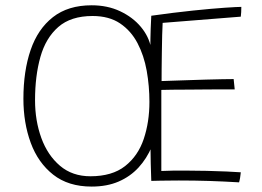

<svg xmlns="http://www.w3.org/2000/svg" viewBox="-20 -680 992 726"><path d="M326.5 25.5Q238.5 25.5 181.2 -19.5Q124 -64.5 96.2 -140Q68.5 -215.5 68.5 -306.5Q68.5 -411.5 95.8 -491Q123 -570.5 180.2 -615.2Q237.5 -660 326.5 -660Q386.5 -660 434.2 -637.5Q482 -615 512.5 -578.5Q543 -542 551 -499.5L548.5 -490Q548.5 -536 549.8 -571Q551 -606 552 -620.5Q637 -632.5 709.2 -640Q781.5 -647.5 830.2 -650.8Q879 -654 892.5 -654Q892.5 -641.5 892 -634.2Q891.5 -627 890.5 -617L595 -593.5Q594 -577 593.2 -547Q592.5 -517 592 -483Q591.5 -449 591.2 -419.2Q591 -389.5 591 -373.5Q602 -374 628.5 -374.8Q655 -375.5 689.2 -376.8Q723.5 -378 758.2 -379Q793 -380 821.2 -380.5Q849.5 -381 863.5 -381L867.5 -342Q860 -342 833.8 -342Q807.5 -342 771.8 -341.8Q736 -341.5 699 -341.2Q662 -341 632.5 -340.8Q603 -340.5 590 -340Q590 -263.5 590 -186.8Q590 -110 590 -33.5Q605 -34.5 632.5 -34.8Q660 -35 680 -35Q720 -35 761.2 -34Q802.5 -33 837 -31.5Q871.5 -30 890.5 -28.5Q890 -23.5 889.2 -18Q888.5 -12.5 887.8 -7.5Q887 -2.5 886 1.8Q885 6 884 9.5Q825 6 770.5 4.2Q716 2.5 656 2.5Q640.5 2.5 622.2 2.8Q604 3 586 3.2Q568 3.5 552 4Q551 -28.5 550 -61.2Q549 -94 549 -126.5L554 -125.5Q535 -80.5 503.8 -46.5Q472.5 -12.5 428.5 6.5Q384.5 25.5 326.5 25.5ZM322 -13.5Q404 -13.5 453 -52Q502 -90.5 523.5 -154.5Q545 -218.5 545 -294.5Q545 -354.5 534.8 -412.2Q524.5 -470 500 -516.8Q475.5 -563.5 434 -591.5Q392.5 -619.5 330 -619.5Q248 -619.5 200.5 -578Q153 -536.5 132.8 -464.8Q112.5 -393 112.5 -301Q112.5 -224 136.2 -158.5Q160 -93 206.8 -53.2Q253.5 -13.5 322 -13.5Z"/></svg>

Font: Grandstander Thin Thin
Style: Regular
Weight: 250
Version: Version 1.200